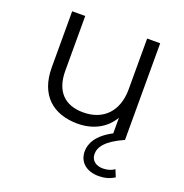

<svg xmlns="http://www.w3.org/2000/svg" viewBox="-133 -644 939 982"><g transform="rotate(20 336.5 -153.0)"><path d="M578 157C562 170 538 176 516 176C479 176 451 157 451 120C451 83 478 42 573 0V-526H502V-250C502 -130 433 -59 323 -59C223 -59 165 -116 165 -228V-526H94V-221C94 -70 182 5 316 5C400 5 468 -32 505 -96V-11C423 32 399 82 399 125C399 183 442 220 509 220C540 220 570 212 594 196Z"/></g></svg>

Font: Montserrat Lite
Style: Regular
Weight: 400
Designer: Julieta Ulanovsky
Foundry: Julieta Ulanovsky
Version: Version 7.200;PS 007.200;hotconv 1.0.88;makeotf.lib2.5.64775